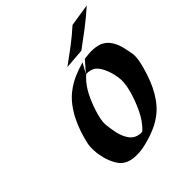

<svg xmlns="http://www.w3.org/2000/svg" viewBox="-200 -849 996 996"><g transform="rotate(-45 298.0 -350.5)"><path d="M343.3 -471.7Q343.8 -471.7 344 -471.9Q344.2 -472.2 344.7 -472.2L394 -528.3Q407.7 -530.3 424.1 -531.7Q440.4 -533.2 457 -532.5Q473.6 -531.7 489.3 -528.1Q504.9 -524.4 517.6 -517.1Q533.2 -507.8 544.4 -494.1Q555.7 -480.5 563.2 -464.1Q570.8 -447.8 575.4 -429.9Q580.1 -412.1 583 -395.5Q585 -384.3 587.2 -372.3Q589.4 -360.4 588.4 -348.6Q586.9 -323.2 580.1 -297.4Q572.3 -266.1 561.5 -234.4Q550.8 -202.6 536.1 -172.6Q521.5 -142.6 502.2 -115.5Q482.9 -88.4 458 -66.9Q423.3 -37.6 381.6 -20Q339.8 -2.4 295.9 7.8Q280.3 11.7 262.2 13.9Q244.1 16.1 225.6 15.6Q207 15.1 189.5 11Q171.9 6.8 157.7 -2.4Q137.7 -15.6 123.3 -41.3Q108.9 -66.9 100.8 -96.9Q92.8 -127 91.1 -157Q89.4 -187 94.2 -209.5Q101.6 -242.7 113.3 -277.6Q125 -312.5 141.6 -345.2Q158.2 -377.9 180.2 -406.7Q202.1 -435.5 229.5 -456.5Q261.7 -481.4 297.4 -497.1Q333 -512.7 372.6 -523.9ZM357.9 -467.3Q356.9 -467.3 352.5 -467.3Q348.1 -467.3 343.3 -467.8Q342.3 -466.8 341.8 -466.6Q341.3 -466.3 340.8 -465.3Q325.2 -451.7 313 -436.5Q300.8 -421.4 290 -403.8Q281.2 -389.2 271.2 -367.7Q261.2 -346.2 252.4 -322.5Q243.7 -298.8 237.3 -275.1Q231 -251.5 229 -232.4Q227.5 -218.8 229.2 -204.6Q231 -190.4 232.9 -176.8Q234.9 -162.1 238.5 -145.5Q242.2 -128.9 248.5 -113Q254.9 -97.2 264.2 -83.5Q273.4 -69.8 287.1 -61Q296.4 -55.7 307.1 -52.7Q317.9 -49.8 329.1 -49.8L336.4 -50.3Q339.4 -52.2 340.8 -53.7Q350.6 -62.5 359.6 -73.5Q368.7 -84.5 376 -94.7Q387.7 -111.3 400.4 -137.5Q413.1 -163.6 423.8 -192.6Q434.6 -221.7 441.9 -250.5Q449.2 -279.3 450.2 -302.2Q451.2 -317.4 448.5 -337.2Q445.8 -356.9 439.9 -376.5Q434.1 -396 425.5 -413.6Q417 -431.2 406.7 -442.9Q396.5 -455.1 385 -460Q373.5 -464.8 357.9 -467.3ZM596.2 -716.8Q552.2 -677.2 505.9 -641.6Q459.5 -606 411.1 -570.8L299.8 -562Q344.7 -594.2 388.4 -627.4Q432.1 -660.6 473.1 -697.8Z"/></g></svg>

Font: Autopia Bold Italic
Style: Bold Italic
Weight: 700
Italic angle: -104°
Designer: Antoine Gelgon
Foundry: Antoine Gelgon
Version: V.1.0